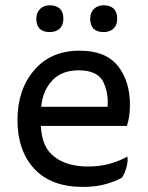

<svg xmlns="http://www.w3.org/2000/svg" viewBox="-20 -696 566 735"><path d="M465.8 -213.9Q471.7 -232.4 474.6 -252Q477.5 -272.5 477.5 -294.9Q477.5 -385.7 430.7 -444.3Q383.8 -502 285.2 -502Q173.8 -502 110.4 -426.8Q46.9 -352.5 46.9 -236.3Q46.9 -119.1 111.3 -49.8Q175.8 19.5 296.9 19.5Q346.7 19.5 384.8 8.8Q422.9 -2 446.3 -15.6Q456.1 -28.3 462.9 -51.8Q470.7 -76.2 467.8 -96.7Q438.5 -80.1 400.4 -69.3Q362.3 -58.6 317.4 -58.6Q236.3 -58.6 188.5 -95.7Q139.6 -131.8 136.7 -213.9Q247.1 -213.9 465.8 -213.9ZM137.7 -287.1Q143.6 -349.6 180.7 -388.7Q216.8 -426.8 281.2 -426.8Q353.5 -426.8 376 -381.8Q392.6 -345.7 392.6 -305.7Q392.6 -296.9 391.6 -287.1Q307.6 -287.1 137.7 -287.1ZM377 -675.8Q354.5 -675.8 339.8 -662.1Q325.2 -648.4 325.2 -624Q325.2 -599.6 337.9 -585.9Q351.6 -573.2 377 -573.2Q400.4 -573.2 415 -586.9Q428.7 -600.6 428.7 -625Q428.7 -649.4 415 -663.1Q400.4 -675.8 377 -675.8ZM170.9 -675.8Q148.4 -675.8 133.8 -662.1Q119.1 -648.4 119.1 -624Q119.1 -599.6 131.8 -585.9Q145.5 -573.2 170.9 -573.2Q194.3 -573.2 209 -586.9Q222.7 -600.6 222.7 -625Q222.7 -649.4 209 -663.1Q194.3 -675.8 170.9 -675.8Z"/></svg>

Font: cl
Style: Regular
Weight: 400
Designer: Mitja Miklavcic
Version: Version 1.0